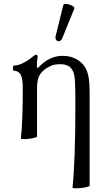

<svg xmlns="http://www.w3.org/2000/svg" viewBox="-20 -719 540 1011"><path d="M362 269Q377 120 377 -173Q377 -247 375 -287.5Q373 -328 363 -347Q352 -367 335.5 -374Q319 -381 296 -381Q269 -381 251.5 -373.5Q234 -366 220 -357Q199 -342 187 -320.5Q175 -299 175 -254V0Q175 3 162 6.5Q149 10 132 12Q115 14 102 13.5Q89 13 90 10Q95 -36 97.5 -104Q100 -172 100 -254Q100 -307 88.5 -326.5Q77 -346 55 -346Q50 -346 48.5 -353Q47 -360 48.5 -367Q50 -374 55 -374Q77 -374 105.5 -389Q134 -404 150 -419Q164 -431 172 -431Q178 -431 178 -417Q176 -406 175 -395Q174 -384 174 -364L181 -362Q238 -425 310 -425Q351 -425 382.5 -407.5Q414 -390 431 -360Q442 -340 447 -309.5Q452 -279 452 -232V259Q452 262 438 265.5Q424 269 406 271Q388 273 374.5 272.5Q361 272 362 269ZM308 -518Q302 -504 292.5 -502Q283 -500 276.5 -508Q270 -516 273 -529L313 -691Q315 -698 324.5 -698.5Q334 -699 346 -695Q358 -691 366 -685Q374 -679 371 -673Z"/></svg>

Font: Junicode SmExp
Style: Regular
Weight: 400
Width: 6
Designer: Peter S. Baker
Version: Version 2.205; ttfautohint (v1.8.4)